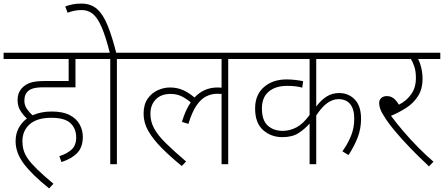

<svg xmlns="http://www.w3.org/2000/svg" viewBox="-20 -916 2476 1071"><path d="M311 -45Q351 -57 378 -80.5Q405 -104 405 -150Q405 -198 373.5 -228.5Q342 -259 266 -259Q187 -259 146 -223Q105 -187 105 -128Q105 -103 111.5 -79.5Q118 -56 136 -30Q154 -4 188.5 29.5Q223 63 278 109L254 135Q158 58 112.5 -3Q67 -64 67 -128Q67 -170 84 -201.5Q101 -233 130 -255Q109 -274 93.5 -299Q78 -324 78 -358Q78 -397 100 -422Q117 -442 145 -453Q173 -464 227 -464H363V-587H0V-622H513V-587H401V-429H223Q186 -429 164 -422.5Q142 -416 130 -401Q116 -385 116 -354Q116 -329 130 -308.5Q144 -288 162 -273Q209 -294 268 -294Q331 -294 369 -274Q407 -254 424.5 -221.5Q442 -189 442 -153Q442 -96 411.5 -63.5Q381 -31 323 -12Z M632 -587V0H595V-587H498V-622H745V-587ZM594 -615Q570 -712 546.5 -765.5Q523 -819 496.5 -839.5Q470 -860 436 -860Q413 -860 392.5 -855.5Q372 -851 357 -845L344 -880Q363 -887 384 -891.5Q405 -896 434 -896Q487 -896 521.5 -865.5Q556 -835 581 -772.5Q606 -710 630 -615Z M730 -587V-622H1366V-587H1253V0H1216V-392Q1206 -393 1191 -393Q1160 -393 1130.5 -378.5Q1101 -364 1076 -327.5Q1051 -291 1031 -225L995 -236Q1014 -302 1044 -345Q1016 -368 990.5 -380Q965 -392 931 -392Q878 -392 848.5 -361Q819 -330 819 -281Q819 -238 839.5 -200Q860 -162 904 -118.5Q948 -75 1018 -15L994 10Q929 -43 881.5 -91Q834 -139 807.5 -185Q781 -231 781 -281Q781 -334 804 -366Q827 -398 860.5 -413Q894 -428 928 -428Q969 -428 1002 -413Q1035 -398 1065 -372Q1117 -428 1193 -428Q1205 -428 1216 -427V-587Z M2060 -587H1744V-322Q1773 -360 1803.5 -378.5Q1834 -397 1872 -397Q1924 -397 1959 -361Q1994 -325 1994 -253Q1994 -197 1974.5 -147.5Q1955 -98 1924 -51L1890 -72Q1920 -114 1938 -158Q1956 -202 1956 -255Q1956 -307 1933.5 -335Q1911 -363 1867 -363Q1838 -363 1807.5 -342.5Q1777 -322 1744 -272V0H1707V-227Q1680 -196 1645 -173.5Q1610 -151 1555 -151Q1492 -151 1447.5 -190.5Q1403 -230 1403 -311Q1403 -387 1452 -430Q1501 -473 1579 -473Q1603 -473 1628.5 -470Q1654 -467 1671 -463L1666 -427Q1633 -437 1581 -437Q1517 -437 1479 -405Q1441 -373 1441 -311Q1441 -245 1473.5 -215.5Q1506 -186 1557 -186Q1597 -186 1634.5 -206Q1672 -226 1707 -275V-587H1351V-622H2060Z M2398 -14 2373 12Q2316 -41 2266 -93Q2216 -145 2178.5 -190.5Q2141 -236 2121 -270Q2106 -293 2100.5 -310Q2095 -327 2095 -341Q2095 -359 2107 -369.5Q2119 -380 2137 -380Q2159 -380 2174.5 -368.5Q2190 -357 2205 -332Q2247 -353 2273.5 -390Q2300 -427 2300 -481Q2300 -519 2291 -545Q2282 -571 2272 -587H2045V-622H2436V-587H2312Q2323 -567 2330 -537Q2337 -507 2337 -477Q2337 -419 2311.5 -379.5Q2286 -340 2245.5 -314Q2205 -288 2161 -270Q2193 -227 2232 -181.5Q2271 -136 2313.5 -93Q2356 -50 2398 -14Z"/></svg>

Font: Noto Sans Devanagari ExtraLight
Style: Regular
Weight: 200
Designer: Jelle Bosma - Monotype Design Team
Foundry: Monotype Imaging Inc.
Version: Version 2.004; ttfautohint (v1.8.4.7-5d5b)